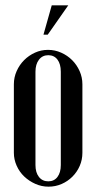

<svg xmlns="http://www.w3.org/2000/svg" viewBox="-20 -691 361 720"><path d="M160 -504Q186 -504 209.5 -493.5Q233 -483 250.5 -465.5Q268 -448 278.5 -424.5Q289 -401 289 -375V-118Q289 -92 279 -69Q269 -46 251.5 -28.5Q234 -11 211 -1Q188 9 162 9Q136 9 112.5 -1.5Q89 -12 71 -29Q53 -46 42.5 -69.5Q32 -93 32 -118V-375Q32 -401 42.5 -424.5Q53 -448 70.5 -465.5Q88 -483 111 -493.5Q134 -504 160 -504ZM161 -484Q139 -484 126 -467Q113 -450 113 -422V-72Q113 -44 126 -27.5Q139 -11 161 -11Q183 -11 195.5 -27.5Q208 -44 208 -72V-422Q208 -451 195.5 -467.5Q183 -484 161 -484ZM143 -561 174 -671H236L159 -561Z"/></svg>

Font: Moniqa SemBd Narrow Heading
Style: Regular
Weight: 600
Width: 4
Designer: Rajesh Rajput
Foundry: Rajesh Rajput
Version: Version 1.000